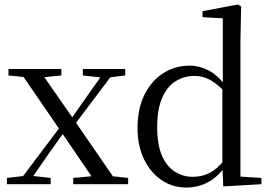

<svg xmlns="http://www.w3.org/2000/svg" viewBox="-20 -825 1217 860"><path d="M11 0V-28L98 -38H118L207 -28V0ZM56 0 270 -284 291 -264H289L195 -132L104 0ZM308 0V-28L429 -39H451L554 -28V0ZM295 -241 275 -263H278L367 -390L456 -516H502ZM414 0 253 -236 61 -516H153L311 -289L510 0ZM18 -487V-516H255V-487L153 -477H118ZM351 -487V-516H541V-487L460 -477H441Z M815 15Q752 15 702.5 -19Q653 -53 624.5 -113Q596 -173 596 -252Q596 -338 627 -400.5Q658 -463 711 -497Q764 -531 829 -531Q873 -531 914.5 -509.5Q956 -488 992 -438H1001L989 -411Q953 -450 920.5 -467.5Q888 -485 851 -485Q805 -485 767 -461.5Q729 -438 706.5 -387Q684 -336 684 -254Q684 -178 705 -129Q726 -80 762.5 -56.5Q799 -33 844 -33Q885 -33 919 -50.5Q953 -68 987 -110L1000 -82H990Q957 -33 912 -9Q867 15 815 15ZM980 10 976 -89V-92V-431L978 -440V-743L887 -748V-775L1046 -805L1060 -796L1057 -644V-34L1151 -28V0Z"/></svg>

Font: Noto Serif JP ExtraLight
Style: Regular
Weight: 400
Version: Version 2.003-H1;hotconv 1.1.1;makeotfexe 2.6.0